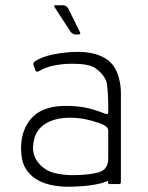

<svg xmlns="http://www.w3.org/2000/svg" viewBox="-20 -699 562 729"><path d="M356 -232Q299 -252 247 -252Q185 -252 147.5 -226Q110 -200 106 -148Q102 -109 126.5 -80Q151 -51 185.5 -42.5Q220 -34 253 -34Q317 -34 354 -44.5Q391 -55 391 -97V-204Q391 -220 356 -232ZM439 -99Q439 -48 413.5 -27Q388 -6 340 2Q292 10 237 10Q206 10 174.5 3.5Q143 -3 117 -19Q91 -35 75.5 -62.5Q60 -90 60 -137Q60 -187 81.5 -225Q103 -263 140.5 -280Q178 -297 229 -297Q268 -297 301 -291Q334 -285 380 -267Q390 -263 391 -272Q392 -337 386 -380Q381 -412 341 -441Q317 -457 254 -457Q214 -457 179 -449Q150 -442 128 -429Q117 -423 114 -433L107 -453Q105 -461 112 -466Q138 -483 180 -492Q230 -502 276 -502Q307 -502 333 -496Q359 -490 379 -478Q399 -466 411.5 -448Q424 -430 431.5 -402.5Q439 -375 439 -348ZM391 -136H439V-8Q439 0 432 0H396Q390 0 390 -8ZM247 -580 189 -669Q182 -679 190 -679H219Q233 -679 240 -665L284 -576Q288 -568 276 -568H268Q255 -568 247 -580Z"/></svg>

Font: Vivano Light
Style: Regular
Weight: 300
Designer: Joe Prince, Josias Burgherr
Version: Version 2.064;September 19, 2022;FontCreator 14.0.0.2877 64-